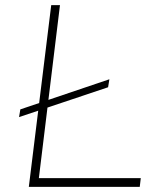

<svg xmlns="http://www.w3.org/2000/svg" viewBox="-20 -726 604 746"><path d="M405 -418 400 -387 54 -271 59 -301ZM179 -706H213L131 -34H527L523 0H92Z"/></svg>

Font: Josefin Sans Thin ExtraLight
Style: Italic
Weight: 250
Italic angle: -7°
Version: Version 2.000